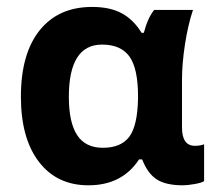

<svg xmlns="http://www.w3.org/2000/svg" viewBox="-20 -536 641 565"><path d="M282.7 -101.1Q335.9 -101.1 360.4 -133.5Q384.8 -166 386.2 -247.1V-252.4Q386.2 -334 361.1 -369.4Q335.9 -404.8 280.3 -404.8Q182.6 -404.8 182.6 -251Q182.6 -175.8 207 -138.4Q231.4 -101.1 282.7 -101.1ZM240.2 9.3Q147.5 9.3 94.5 -59.8Q41.5 -128.9 41.5 -251.5Q41.5 -377.9 96.7 -446.8Q151.9 -515.6 251 -515.6Q304.2 -515.6 338.9 -496.6Q373.5 -477.5 396.5 -439.5H403.3Q414.1 -481.9 433.6 -506.8H547.9Q533.2 -462.9 524.4 -406Q515.6 -349.1 515.6 -302.2V-160.6Q515.6 -106.9 553.7 -106.9Q568.4 -106.9 580.6 -111.3V-2.9Q573.2 2 552.5 5.6Q531.7 9.3 518.6 9.3Q467.8 9.3 440.9 -8.3Q414.1 -25.9 398.4 -66.9H389.2Q339.4 9.3 240.2 9.3Z"/></svg>

Font: Bpm'online Open Sans
Style: Bold
Weight: 700
Foundry: Ascender Corporation
Version: Version 1.10